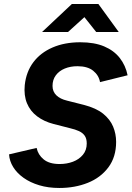

<svg xmlns="http://www.w3.org/2000/svg" viewBox="-20 -920 654 954"><path d="M275 14Q220 14 175 0.5Q130 -13 97 -36.5Q64 -60 45.5 -90Q27 -120 25 -153L162 -185Q169 -151 197 -128Q225 -105 276 -105Q312 -105 342.5 -116.5Q373 -128 392 -151Q411 -174 411 -207Q411 -231 401 -245.5Q391 -260 372.5 -268.5Q354 -277 328 -283L246 -304Q199 -316 164.5 -342Q130 -368 114 -407Q98 -446 103 -497Q110 -563 145.5 -610.5Q181 -658 241 -684Q301 -710 379 -710Q449 -710 497.5 -689.5Q546 -669 575 -632Q604 -595 614 -546L477 -512Q471 -546 443 -568.5Q415 -591 365 -591Q330 -591 302 -579.5Q274 -568 257.5 -546Q241 -524 241 -493Q241 -465 260 -446.5Q279 -428 313 -420L396 -399Q458 -383 492.5 -355Q527 -327 542 -291Q557 -255 557 -215Q557 -140 518.5 -88.5Q480 -37 416 -11.5Q352 14 275 14ZM189 -761 337 -900H468V-897L318 -761ZM458 -761 350 -897 351 -900H469L570 -761Z"/></svg>

Font: Figtree
Style: Bold Italic
Weight: 700
Italic angle: -9.5°
Foundry: Erik Kennedy
Version: Version 2.001;gftools[0.9.30]